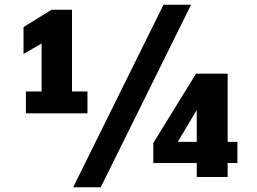

<svg xmlns="http://www.w3.org/2000/svg" viewBox="-20 -745 1080 808"><path d="M668 -725H784L404 43H288ZM89 -360H155V-562L79 -518V-631L197 -704H283V-360H348V-268H89ZM808 -59H625V-143L805 -435H938V-148H979V-59H938V0H808ZM808 -148V-282L728 -148Z"/></svg>

Font: Sarabun ExtraBold
Style: Regular
Weight: 800
Version: Version 1.000; ttfautohint (v1.6)